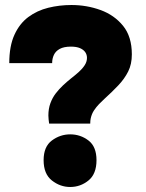

<svg xmlns="http://www.w3.org/2000/svg" viewBox="-20 -737 581 766"><path d="M176 -244Q175 -252 174 -260Q173 -268 173 -276Q173 -303 181 -325Q189 -347 202.5 -364.5Q216 -382 231.5 -396.5Q247 -411 262 -423Q280 -437 294.5 -450Q309 -463 318 -477Q327 -491 327 -506Q327 -519 320 -529Q313 -539 299 -545Q285 -551 263 -551Q235 -551 218.5 -542Q202 -533 195 -518Q188 -503 188 -485H17Q17 -553 37.5 -598Q58 -643 93 -669Q128 -695 172.5 -706Q217 -717 265 -717Q326 -717 381 -697Q436 -677 471 -634Q506 -591 506 -520Q506 -481 491.5 -452Q477 -423 452.5 -397Q428 -371 396 -342Q386 -333 375 -321.5Q364 -310 355 -296.5Q346 -283 342 -265Q341 -261 340.5 -255.5Q340 -250 340 -244ZM260 9Q220 9 187 -17Q154 -43 154 -98Q154 -152 187 -176.5Q220 -201 260 -201Q301 -201 333 -176.5Q365 -152 365 -98Q365 -43 333 -17Q301 9 260 9Z"/></svg>

Font: Onest Black
Style: Regular
Weight: 900
Designer: Dmitri Voloshin, Andrey Kudryavtsev
Foundry: Dmitri Voloshin, Andrey Kudryavtsev
Version: Version 1.000;gftools[0.9.33]